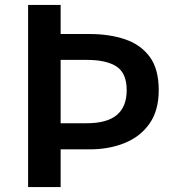

<svg xmlns="http://www.w3.org/2000/svg" viewBox="-20 -759 719 779"><path d="M94 0V-739H226V-621H343Q424 -621 487.5 -599.5Q551 -578 587.5 -528.5Q624 -479 624 -393Q624 -311 587 -258Q550 -205 486.5 -179Q423 -153 343 -153H226V0ZM226 -259H332Q414 -259 454 -292.5Q494 -326 494 -393Q494 -462 453 -489Q412 -516 332 -516H226Z"/></svg>

Font: Noto Sans SC Thin SemiBold
Style: Regular
Weight: 600
Version: Version 2.004-H2;hotconv 1.0.118;makeotfexe 2.5.65603